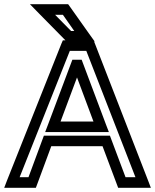

<svg xmlns="http://www.w3.org/2000/svg" viewBox="-78 -865 735 910"><path d="M564 -25H517L449 -206L443 -222H426H148H130L124 -206L57 -25H15L253 -624H331L564 -25ZM343 -707 253 -834 245 -845H233H124H64L106 -802L231 -675L232 -674H220L213 -658L-45 -9L-58 25H-22H75H92L98 9L165 -172H408L476 9L482 25H500H601H637L624 -9L372 -658L368 -668H371L343 -707ZM274 -718H259L183 -795H220L274 -718ZM365 -289H209L287 -498L365 -289ZM425 -273 315 -566 309 -582H292H283H265L259 -566L149 -273L136 -239H173H402H438L425 -273Z"/></svg>

Font: Gamestation DisplayOutline
Style: Regular
Weight: 400
Designer: Jonas Hecksher
Foundry: Jonas Hecksher, Playtypeª, e-types AS
Version: Version 1.003